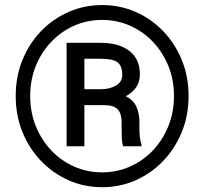

<svg xmlns="http://www.w3.org/2000/svg" viewBox="-20 -741 826 770"><path d="M43 -356Q43 -433.6 69.8 -500Q96.7 -566.4 144.5 -616Q192.4 -665.5 255.1 -693.1Q317.9 -720.7 389.6 -720.7Q461.4 -720.7 524.2 -693.1Q586.9 -665.5 634.5 -616Q682.1 -566.4 709.2 -500Q736.3 -433.6 736.3 -356Q736.3 -278.3 709.2 -211.9Q682.1 -145.5 634.5 -95.7Q586.9 -45.9 524.2 -18.1Q461.4 9.8 389.6 9.8Q317.9 9.8 255.1 -18.1Q192.4 -45.9 144.5 -95.7Q96.7 -145.5 69.8 -211.9Q43 -278.3 43 -356ZM101.1 -356Q101.1 -291 123.5 -235.4Q146 -179.7 185.5 -137.9Q225.1 -96.2 277.3 -73Q329.6 -49.8 389.6 -49.8Q449.2 -49.8 501.5 -73Q553.7 -96.2 593.3 -137.9Q632.8 -179.7 655.3 -235.4Q677.7 -291 677.7 -356Q677.7 -420.9 655.3 -476.3Q632.8 -531.7 593.3 -573.2Q553.7 -614.7 501.5 -637.9Q449.2 -661.1 389.6 -661.1Q329.6 -661.1 277.3 -637.9Q225.1 -614.7 185.5 -573.2Q146 -531.7 123.5 -476.3Q101.1 -420.9 101.1 -356ZM397 -319.3H318.4V-154.3H247.1V-569.3H383.3Q456.1 -569.3 498.5 -537.1Q541 -504.9 541 -442.4Q541 -385.7 484.4 -355Q514.6 -340.3 526.9 -313.2Q539.1 -286.1 539.1 -251.5V-224.1Q539.1 -206.1 541 -189.7Q543 -173.3 547.4 -162.1V-154.3H474.1Q469.2 -167 468.5 -190.4Q467.8 -213.9 467.8 -224.6V-251Q467.8 -285.6 451.9 -302.5Q436 -319.3 397 -319.3ZM383.3 -505.4H318.4V-383.3H387.7Q420.9 -383.8 445.6 -398.2Q470.2 -412.6 470.2 -440.9Q470.2 -477.1 451.2 -491.2Q432.1 -505.4 383.3 -505.4Z"/></svg>

Font: Vazirmatn UI SemiBold
Style: Regular
Weight: 600
Designer: Saber Rastikerdar
Foundry: Saber Rastikerdar
Version: Version 33.003